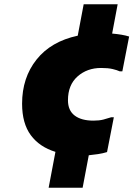

<svg xmlns="http://www.w3.org/2000/svg" viewBox="-20 -820 656 904"><path d="M209 64 241 -105Q166 -128 125 -183.5Q84 -239 84 -332Q84 -454 152 -539.5Q220 -625 346 -652L374 -800H534L508 -662Q531 -660 552 -656.5Q573 -653 588 -648L556 -484H544Q531 -490 510 -495Q489 -500 456 -500Q390 -500 345 -460Q300 -420 300 -348Q300 -300 331.5 -276Q363 -252 420 -252Q447 -252 466.5 -257Q486 -262 504 -268H516L484 -104Q465 -98 442 -94.5Q419 -91 398 -89L369 64Z"/></svg>

Font: Kufam Black
Style: Italic
Weight: 900
Italic angle: -11°
Designer: Artur Schmal
Foundry: Original Type
Version: Version 1.301; ttfautohint (v1.8.3)